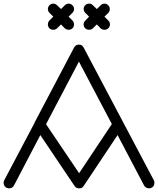

<svg xmlns="http://www.w3.org/2000/svg" viewBox="-22 -1013 875 1063"><path d="M-0.5 8.8C6.3 33.7 43 37.6 55.2 14.2L201.2 -265.1L391.1 17.1C397 25.4 405.3 29.8 416 29.8C426.8 30.3 435.1 25.9 440.9 17.1L628.9 -265.1L775.9 14.2C787.6 37.1 825.7 34.2 831.5 8.8C832.5 5.9 833 2.9 833 -0.5C833 -5.4 832 -9.8 830.1 -14.2L440.9 -750C435.5 -760.7 427.2 -766.1 415 -766.1C402.8 -766.1 394 -760.7 388.2 -750L173.8 -342.8C171.4 -339.4 169.4 -335.9 168.9 -332L1 -14.2C-1 -9.8 -2 -4.9 -2 -0.5C-2 2.4 -1.5 5.4 -0.5 8.8ZM415 -671.9 597.2 -326.2 416 -54.2 232.9 -325.2ZM251 -898.9C240.7 -887.2 240.2 -868.2 251.5 -856.4C262.7 -845.2 282.2 -845.7 293.9 -856L315.9 -877.9L336.9 -856C349.1 -845.7 368.2 -845.2 379.4 -856.4C391.1 -868.2 390.1 -887.2 379.9 -898.9L357.9 -920.9L378.9 -941.9C391.1 -954.1 391.1 -972.2 378.9 -983.9C367.2 -996.1 348.6 -995.6 336.9 -983.9L315.9 -962.9L293.9 -983.9C282.2 -996.1 264.2 -996.1 252 -983.9C240.2 -972.2 240.2 -953.6 252 -941.9L272.9 -920.9ZM450.2 -898.9C438 -887.2 438 -868.2 449.7 -856.4C461.9 -845.2 480.5 -845.7 492.2 -856L514.2 -877.9L535.2 -856C546.9 -845.7 565.9 -845.2 577.6 -856.4C589.8 -868.2 589.8 -887.2 578.1 -898.9L556.2 -920.9L578.1 -941.9C588.4 -954.1 588.9 -972.2 577.1 -983.9C565.9 -996.1 546.9 -995.6 535.2 -983.9L514.2 -962.9L492.2 -983.9C481 -996.1 461.9 -996.1 449.7 -983.9C438 -972.2 438.5 -953.6 450.2 -941.9L471.2 -920.9Z"/></svg>

Font: Nemoy
Style: Medium
Weight: 500
Designer: BSozoo
Foundry: BSozoo
Version: Version 001.000